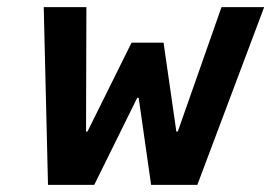

<svg xmlns="http://www.w3.org/2000/svg" viewBox="-20 -520 763 540"><path d="M115 0 103 -500H223L222 -150H226L350 -400H440L476 -150H480L603 -500H723L535 0H405L370 -245H366L245 0Z"/></svg>

Font: Cuprum
Style: Bold Italic
Weight: 700
Italic angle: -10°
Designer: Jovanny Lemonad
Foundry: Jovanny Lemonad
Version: Version 3.000